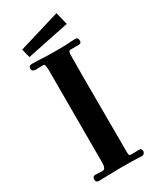

<svg xmlns="http://www.w3.org/2000/svg" viewBox="-227 -978 867 1049"><g transform="rotate(-30 206.5 -453.0)"><path d="M361 -714Q361 -697 342 -697H293Q283 -697 280.5 -689Q278 -681 278 -673Q278 -638 277.5 -603Q277 -568 277 -533Q277 -424 277.5 -314.5Q278 -205 278 -96V-59Q278 -52 279.5 -43.5Q281 -35 291 -35Q304 -35 317 -35.5Q330 -36 343 -36Q351 -36 355 -30.5Q359 -25 359 -18Q359 -10 353 -4Q347 2 339 2Q328 2 316 1Q304 0 293 0Q271 0 249 -0.5Q227 -1 204 -1Q170 -1 136 0.5Q102 2 68 2Q49 2 49 -17Q49 -25 53 -31Q57 -37 67 -37Q78 -37 89 -36Q100 -35 110 -35Q122 -35 127 -44Q132 -53 132.5 -65Q133 -77 133 -85V-657Q133 -662 132.5 -671.5Q132 -681 130 -689.5Q128 -698 121 -698H110Q100 -698 90.5 -697.5Q81 -697 71 -697Q62 -697 55.5 -702Q49 -707 49 -716Q49 -735 71 -735Q103 -735 136 -733Q169 -731 201 -731H238Q252 -731 265.5 -731.5Q279 -732 292 -732Q305 -733 318 -734Q331 -735 344 -735Q353 -735 357 -728.5Q361 -722 361 -714ZM344 -829 77 -774 63 -829 325 -908Z"/></g></svg>

Font: Kaisei Tokumin ExtraBold
Style: Regular
Weight: 800
Designer: Font-Kai, 金井和夫
Foundry: KAZUO KANAI
Version: Version 5.003